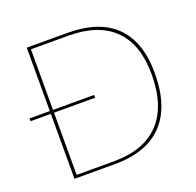

<svg xmlns="http://www.w3.org/2000/svg" viewBox="-118 -784 926 908"><g transform="rotate(-20 345.5 -330.0)"><path d="M5 -327V-341H330V-327ZM310 -660Q471 -660 553 -579Q635 -498 635 -340Q635 -173 553 -86.5Q471 0 310 0H107V-660ZM310 -14Q462 -14 540.5 -97Q619 -180 619 -340Q619 -491 540.5 -568.5Q462 -646 310 -646H123V-14Z"/></g></svg>

Font: Work Sans Thin
Style: Regular
Weight: 250
Designer: Wei Huang
Foundry: Wei Huang
Version: Version 2.012